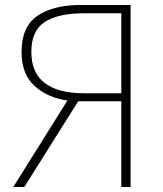

<svg xmlns="http://www.w3.org/2000/svg" viewBox="-20 -746 651 766"><path d="M313 -374H464V-693H313Q213 -693 159 -658.5Q105 -624 105 -539Q105 -455 159 -414.5Q213 -374 313 -374ZM33 0 249 -345Q170 -356 118 -403Q66 -450 66 -539Q66 -640 129.5 -683Q193 -726 300 -726H501V0H464V-342H292L77 0Z"/></svg>

Font: Source Han Sans SC ExtraLight
Style: Regular
Weight: 250
Designer: Ryoko NISHIZUKA 西塚涼子 (kana, bopomofo & ideographs); Paul D. Hunt (Latin, Greek & Cyrillic); Sandoll Communications 산돌커뮤니
Foundry: Adobe
Version: Version 2.004;hotconv 1.0.118;makeotfexe 2.5.65603